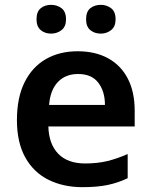

<svg xmlns="http://www.w3.org/2000/svg" viewBox="-20 -764 625 794"><path d="M321 10Q242 10 180.5 -20.5Q119 -51 84.5 -113Q50 -175 50 -267Q50 -360 81.5 -423.5Q113 -487 169.5 -519.5Q226 -552 301 -552Q374 -552 427 -523Q480 -494 508.5 -439Q537 -384 537 -306V-241H180Q182 -168 221 -128Q260 -88 332 -88Q383 -88 424 -98Q465 -108 508 -127V-27Q468 -8 425 1Q382 10 321 10ZM183 -330H414Q414 -386 386.5 -422Q359 -458 303 -458Q251 -458 219.5 -425Q188 -392 183 -330ZM131 -684Q131 -716 148.5 -730Q166 -744 191 -744Q216 -744 234.5 -730Q253 -716 253 -684Q253 -654 234.5 -639.5Q216 -625 191 -625Q166 -625 148.5 -639.5Q131 -654 131 -684ZM336 -684Q336 -716 353.5 -730Q371 -744 397 -744Q421 -744 439.5 -730Q458 -716 458 -684Q458 -654 439.5 -639.5Q421 -625 397 -625Q371 -625 353.5 -639.5Q336 -654 336 -684Z"/></svg>

Font: Noto Sans Symbols SemiBold
Style: Regular
Weight: 600
Version: Version 2.002